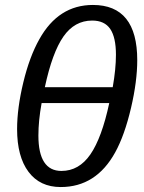

<svg xmlns="http://www.w3.org/2000/svg" viewBox="-20 -745 582 775"><path d="M355 -725Q534 -725 534 -502Q534 -417 509 -310Q483 -199 445 -130Q368 10 225 10Q141 10 95 -51.5Q49 -113 49 -224Q49 -308 74 -412Q99 -516 139 -587Q216 -725 355 -725ZM228 -55Q299 -55 345 -122Q391 -189 421 -329H148Q135 -258 135 -198Q135 -55 228 -55ZM352 -662Q281 -662 236 -597.5Q191 -533 161 -393H435Q448 -467 448 -524Q448 -594 425 -628Q402 -662 352 -662Z"/></svg>

Font: Libra Sans
Style: Italic
Weight: 400
Italic angle: -12°
Foundry: Context Ltd
Version: Version 1.002